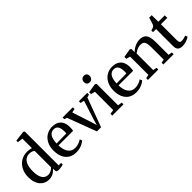

<svg xmlns="http://www.w3.org/2000/svg" viewBox="178 -1932 3057 3057"><g transform="rotate(-45 1706.5 -404.0)"><path d="M239 11Q196 11 158 -5.2Q120 -21.5 91 -54.2Q62 -87 45.5 -136.8Q29 -186.5 29 -253.5Q29 -339.5 63 -407.2Q97 -475 158.8 -514Q220.5 -553 303.5 -553Q331.5 -553 356 -548.5Q380.5 -544 397.5 -538V-752L307 -763V-798L476.5 -819H486L504.5 -804.5V-43.5H560V-5.5Q541 -1 513.2 4.2Q485.5 9.5 457.5 9.5Q432 9.5 418 1.2Q404 -7 404 -36V-71Q390 -52 366.2 -33Q342.5 -14 310.2 -1.5Q278 11 239 11ZM280.5 -52.5Q308 -52.5 331 -61.8Q354 -71 371.2 -84.2Q388.5 -97.5 397.5 -109.5V-473Q389.5 -486 363.5 -496.2Q337.5 -506.5 304 -506.5Q257.5 -506.5 222.5 -481.5Q187.5 -456.5 167.5 -403.8Q147.5 -351 147 -268Q146.5 -191.5 164.5 -143.8Q182.5 -96 213 -74.2Q243.5 -52.5 280.5 -52.5Z M857.5 11Q775.5 11 721.2 -24Q667 -59 639.8 -121.5Q612.5 -184 612.5 -267Q612.5 -333 632 -386Q651.5 -439 685.8 -476.2Q720 -513.5 766 -533.2Q812 -553 865.5 -553Q958 -553 1009.5 -502.8Q1061 -452.5 1063.5 -358.5Q1063.5 -328 1062 -306.5Q1060.5 -285 1057 -269.5H728Q728.5 -222.5 738.8 -182.5Q749 -142.5 768.8 -113.5Q788.5 -84.5 818.5 -68.2Q848.5 -52 888.5 -52Q929 -52 970 -66.5Q1011 -81 1033.5 -98.5L1050.5 -61Q1033.5 -43 1003 -26.5Q972.5 -10 934.8 0.5Q897 11 857.5 11ZM728 -313 950.5 -316Q952 -326.5 952.5 -338.8Q953 -351 953 -361.5Q953 -427 930 -466.5Q907 -506 852.5 -506Q825.5 -506 803.2 -494.5Q781 -483 764.5 -459.5Q748 -436 738.8 -399.5Q729.5 -363 728 -313Z M1318 5.5 1133.5 -485 1089 -499V-537.5H1318V-499L1254 -485L1354 -177.5L1388 -68.5L1418.5 -175L1518 -485L1454.5 -499V-537.5H1643V-499L1593 -485L1411 5.5Z M1669 0V-40L1741.5 -51V-463L1671.5 -481.5V-523.5L1820 -548H1828.5L1849.5 -532V-50.5L1921 -40V0ZM1790 -628Q1759.5 -628 1742.8 -646.8Q1726 -665.5 1726 -693.5Q1726 -724.5 1744.8 -746.8Q1763.5 -769 1798 -769H1799Q1829 -769 1845.8 -750.5Q1862.5 -732 1862.5 -704Q1862.5 -673 1843.8 -650.5Q1825 -628 1791 -628Z M2209 11Q2127 11 2072.8 -24Q2018.5 -59 1991.2 -121.5Q1964 -184 1964 -267Q1964 -333 1983.5 -386Q2003 -439 2037.2 -476.2Q2071.5 -513.5 2117.5 -533.2Q2163.5 -553 2217 -553Q2309.5 -553 2361 -502.8Q2412.5 -452.5 2415 -358.5Q2415 -328 2413.5 -306.5Q2412 -285 2408.5 -269.5H2079.5Q2080 -222.5 2090.2 -182.5Q2100.5 -142.5 2120.2 -113.5Q2140 -84.5 2170 -68.2Q2200 -52 2240 -52Q2280.5 -52 2321.5 -66.5Q2362.5 -81 2385 -98.5L2402 -61Q2385 -43 2354.5 -26.5Q2324 -10 2286.2 0.5Q2248.5 11 2209 11ZM2079.5 -313 2302 -316Q2303.5 -326.5 2304 -338.8Q2304.5 -351 2304.5 -361.5Q2304.5 -427 2281.5 -466.5Q2258.5 -506 2204 -506Q2177 -506 2154.8 -494.5Q2132.5 -483 2116 -459.5Q2099.5 -436 2090.2 -399.5Q2081 -363 2079.5 -313Z M2533.5 -51V-463L2466 -481V-524L2605 -548H2615.5L2634.5 -532.5V-492L2634 -462.5Q2654 -483 2685.2 -503.2Q2716.5 -523.5 2754 -537Q2791.5 -550.5 2830.5 -550.5Q2890.5 -550.5 2924.5 -526.8Q2958.5 -503 2972.5 -454.8Q2986.5 -406.5 2986.5 -333V-50.5L3051 -40V0H2819.5V-40L2878 -50.5V-331.5Q2878 -381.5 2870.5 -414.8Q2863 -448 2842.5 -464.5Q2822 -481 2782.5 -481Q2755.5 -481 2730 -473Q2704.5 -465 2682.2 -452.2Q2660 -439.5 2642 -425.5V-51L2705.5 -40V0H2472V-40Z M3242.5 10Q3191.5 10 3163.8 -14.2Q3136 -38.5 3136 -100V-480.5H3067V-518.5Q3076 -521.5 3087.5 -524.5Q3099 -527.5 3109.5 -530.8Q3120 -534 3125 -537.5Q3132 -542 3136.8 -547.5Q3141.5 -553 3145.5 -560.5Q3149.5 -568 3153 -577.5Q3158 -589.5 3164 -609.8Q3170 -630 3176 -651Q3182 -672 3186 -686.5H3242.5L3244 -537.5H3388V-480.5H3244.5V-157Q3244.5 -112 3248.5 -91Q3252.5 -70 3263.8 -64.2Q3275 -58.5 3295.5 -58.5Q3319 -58.5 3347 -65.5Q3375 -72.5 3390 -79.5L3404.5 -41Q3389.5 -29 3364 -17.2Q3338.5 -5.5 3307 2.2Q3275.5 10 3242.5 10Z"/></g></svg>

Font: Merriweather 60pt Medium
Style: Regular
Weight: 500
Version: Version 2.100